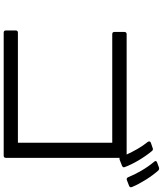

<svg xmlns="http://www.w3.org/2000/svg" viewBox="59 -965 882 1040"><g transform="rotate(90 500.0 -445.0)"><path d="M986 -703C994 -706 996 -711 993 -719C973 -767 937 -824 904 -861C899 -866 894 -867 887 -865L860 -855C851 -852 850 -846 856 -839C891 -798 922 -743 940 -698C943 -691 948 -689 955 -691ZM878 -665C885 -668 888 -673 885 -680C868 -726 834 -784 798 -827C794 -832 788 -834 782 -831L753 -821C745 -818 744 -811 749 -804C777 -770 800 -727 817 -690H165C157 -690 153 -685 153 -678V-624C153 -616 157 -612 165 -612H753V-101H157C149 -101 145 -97 145 -89V-36C145 -28 149 -24 157 -24H823C831 -24 835 -28 835 -36V-652C838 -651 841 -651 845 -652Z"/></g></svg>

Font: LINE Seed JP_OTF Regular
Style: Regular
Weight: 400
Designer: LY Corporation & Fontrix & Fontworks
Version: Version 1.002